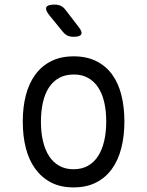

<svg xmlns="http://www.w3.org/2000/svg" viewBox="-20 -805 640 835"><path d="M300 10Q244 10 203 -11Q162 -32 134 -70Q106 -108 92.5 -160.5Q79 -213 79 -276Q79 -339 92.5 -391Q106 -443 133.5 -480.5Q161 -518 202.5 -539Q244 -560 301 -560Q357 -560 399 -539Q441 -518 468 -480.5Q495 -443 508 -391Q521 -339 521 -277Q521 -213 507.5 -160.5Q494 -108 466.5 -70Q439 -32 397.5 -11Q356 10 300 10ZM300 -69Q336 -69 362.5 -84Q389 -99 406.5 -126Q424 -153 433 -191.5Q442 -230 442 -277Q442 -322 433.5 -359.5Q425 -397 407.5 -424Q390 -451 363.5 -466Q337 -481 301 -481Q264 -481 237 -466Q210 -451 192.5 -424Q175 -397 166.5 -359Q158 -321 158 -275Q158 -229 167 -191Q176 -153 193.5 -126Q211 -99 237.5 -84Q264 -69 300 -69ZM254 -666 195 -738Q176 -762 181.5 -773.5Q187 -785 217 -785Q233 -785 244.5 -779.5Q256 -774 265 -762L321 -689Q339 -667 333.5 -656Q328 -645 300 -645Q285 -645 274 -650Q263 -655 254 -666Z"/></svg>

Font: Maple Mono Light
Style: Regular
Weight: 300
Monospace: yes
Designer: subframe7536
Version: Version 7.000